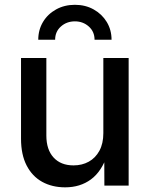

<svg xmlns="http://www.w3.org/2000/svg" viewBox="-20 -784 632 811"><path d="M255.4 7.3Q200.2 7.3 158.2 -15.9Q116.2 -39.1 92.5 -85Q68.8 -130.9 68.8 -198.2V-539.1H175.8V-211.4Q175.8 -151.9 206.3 -118.7Q236.8 -85.4 290.5 -85.4Q326.7 -85.4 355 -101.1Q383.3 -116.7 399.9 -147.2Q416.5 -177.7 416.5 -221.7V-539.1H523.4V0H420.9L420.4 -132.3H434.1Q409.7 -59.6 364 -26.1Q318.4 7.3 255.4 7.3ZM296.4 -763.7Q340.8 -763.7 375.7 -744.1Q410.6 -724.6 430.9 -691.2Q451.2 -657.7 451.2 -616.2H379.4Q379.4 -650.4 355 -672.1Q330.6 -693.8 296.4 -693.8Q261.7 -693.8 237.3 -672.1Q212.9 -650.4 212.9 -616.2H141.6Q141.6 -657.7 161.6 -691.2Q181.6 -724.6 216.8 -744.1Q252 -763.7 296.4 -763.7Z"/></svg>

Font: Inter 18pt Medium
Style: Regular
Weight: 500
Designer: Rasmus Andersson
Foundry: rsms
Version: Version 4.001;git-66647c0bb